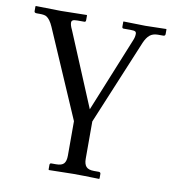

<svg xmlns="http://www.w3.org/2000/svg" viewBox="-76 -499 726 797"><g transform="rotate(10 287.0 -100.5)"><path d="M250 157.2V12.2L89.8 -357.9Q76.7 -387.7 61 -397Q52.7 -401.9 32.2 -401.9H20Q9.8 -401.9 9.8 -409.2V-429.2L11.2 -431.2Q104 -429.2 117.2 -429.2L226.1 -431.2L227.1 -429.2V-410.2Q227.1 -401.9 221.2 -401.9H191.9Q177.7 -401.9 172.4 -398.9Q167 -396 167 -389.2Q167 -377.4 175.8 -359.9L306.2 -47.9L433.1 -359.9Q439.9 -375 439.9 -389.2Q439.9 -396.5 435.1 -399.2Q430.2 -401.9 415 -401.9H386.2Q379.9 -401.9 379.9 -409.2V-429.2L380.9 -431.2Q460 -429.2 473.1 -429.2L561 -431.2L562 -429.2V-410.2Q562 -401.9 553.2 -401.9H530.8Q509.8 -401.9 496.8 -391.1Q483.9 -380.4 474.1 -357.9L325.2 0V157.2Q325.2 179.7 334.7 190.4Q344.2 201.2 368.2 201.2H387.2Q396 201.2 396 209V228L394 230Q325.2 228 286.1 228L183.1 230L181.2 228V209Q181.2 201.2 188 201.2H208Q231.9 201.2 241 190.7Q250 180.2 250 157.2Z"/></g></svg>

Font: Linux Libertine G
Style: Regular
Weight: 400
Designer: Philipp H. Poll
Foundry: Philipp H. Poll
Version: Version 4.7.5